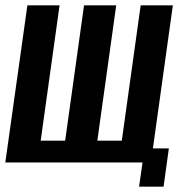

<svg xmlns="http://www.w3.org/2000/svg" viewBox="-23 -611 711 722"><path d="M500 91 513 0H-3L80 -591H201L130 -82H222L293 -591H414L343 -82H435L506 -591H627L552 -53H612L592 91Z"/></svg>

Font: Alumni Sans
Style: Bold Italic
Weight: 700
Italic angle: -8°
Designer: Robert E. Leuschke
Foundry: Robert E. Leuschke
Version: Version 1.016